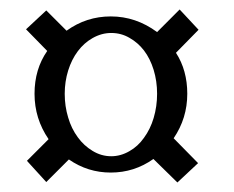

<svg xmlns="http://www.w3.org/2000/svg" viewBox="-20 -463 496 407"><path d="M121.1 -397.9Q163.1 -428.2 214.8 -428.2Q268.1 -428.2 313 -395L360.8 -442.9L400.9 -399.9L353 -351.1Q377 -314 377 -264.2Q377 -212.4 348.1 -169.9L399.9 -117.2L356 -76.2L305.2 -126Q264.6 -97.2 214.8 -97.2Q166 -97.2 126 -125L78.1 -77.1L37.1 -122.1L83 -168Q53.2 -211.4 53.2 -264.2Q53.2 -316.4 80.1 -355L35.2 -400.9L78.1 -440.9ZM117.2 -264.2Q117.2 -237.8 124.5 -213.9Q131.3 -190.4 145 -171.9Q157.7 -154.3 176.3 -143.1Q194.8 -131.8 215.8 -131.8Q235.8 -131.8 254.4 -142.6Q272.5 -152.8 285.2 -170.9Q298.8 -189.5 305.7 -212.9Q313 -237.3 313 -264.2Q313 -291 305.7 -314.9Q298.3 -338.9 285.2 -356Q272.5 -372.6 254.4 -382.8Q236.8 -393.1 215.8 -393.1Q195.3 -393.1 176.3 -382.3Q158.2 -372.1 145 -354.5Q131.8 -336.9 124.5 -313.5Q117.2 -290 117.2 -264.2Z"/></svg>

Font: SimahzazaarabicW05-Regular
Style: Regular
Weight: 400
Designer: Ahmed zaza
Foundry: Ahmed zaza
Version: Version 1.001